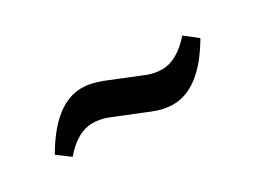

<svg xmlns="http://www.w3.org/2000/svg" viewBox="-27 -907 553 418"><g transform="rotate(-30 250.0 -697.5)"><path d="M81.1 -642.6 49.8 -666Q105.5 -762.7 172.9 -762.7Q195.3 -762.7 222.7 -752L309.6 -716.8Q327.1 -710 345.7 -710Q382.8 -710 419.9 -752L451.2 -727.5Q395.5 -631.8 328.1 -631.8Q304.7 -631.8 278.3 -642.6L191.4 -677.7Q172.9 -684.6 154.3 -684.6Q117.2 -684.6 81.1 -642.6Z"/></g></svg>

Font: MotoyaLCedar
Style: W3 mono
Weight: 400
Version: Version 1.01